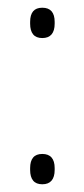

<svg xmlns="http://www.w3.org/2000/svg" viewBox="-20 -470 218 497"><path d="M89.5 7Q73.5 7 65.8 -2.5Q58 -12 58 -30V-35Q58 -53 65.8 -62.2Q73.5 -71.5 89.5 -71.5Q105.5 -71.5 113.5 -62.2Q121.5 -53 121.5 -35V-30Q121.5 -12 113.5 -2.5Q105.5 7 89.5 7ZM89.5 -371.5Q73.5 -371.5 65.8 -381Q58 -390.5 58 -408.5V-413.5Q58 -431.5 65.8 -440.8Q73.5 -450 89.5 -450Q105.5 -450 113.5 -440.8Q121.5 -431.5 121.5 -413.5V-408.5Q121.5 -390.5 113.5 -381Q105.5 -371.5 89.5 -371.5Z"/></svg>

Font: Anek Gurmukhi Medium ExtraLight
Style: Regular
Weight: 250
Version: Version 1.003